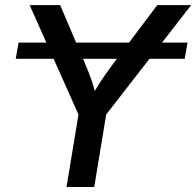

<svg xmlns="http://www.w3.org/2000/svg" viewBox="-20 -748 785 768"><path d="M730 -577.6 718.8 -512.7H43L54.2 -577.6ZM246.1 0 293.9 -290 98.6 -727.5H220.7L319.3 -495.6Q335.4 -458.5 347.4 -423.6Q359.4 -388.7 369.6 -338.4H334Q360.8 -389.2 384.3 -424.6Q407.7 -460 434.6 -495.6L608.9 -727.5H744.6L404.8 -290L356.9 0Z"/></svg>

Font: Inter 16pt Medium
Style: Italic
Weight: 500
Italic angle: -9.3988°
Version: Version 4.001;git-66647c0bb